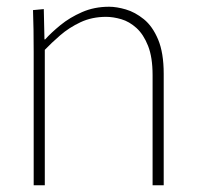

<svg xmlns="http://www.w3.org/2000/svg" viewBox="-20 -550 586 570"><path d="M80 -395Q80 -433 79.5 -462Q79 -491 78 -520L110 -523L112 -433H114Q132 -453 159.5 -475.5Q187 -498 223.5 -514Q260 -530 304 -530Q326 -530 353.5 -522Q381 -514 407 -493Q433 -472 449.5 -432.5Q466 -393 466 -331V0H433V-327Q433 -380 419.5 -414Q406 -448 385 -467Q364 -486 340 -493Q316 -500 295 -500Q253 -500 219 -484Q185 -468 158.5 -445Q132 -422 113 -402V0H80Z"/></svg>

Font: Murecho ExtraLight
Style: Regular
Weight: 200
Designer: Neil Summerour
Foundry: Positype
Version: Version 1.010; ttfautohint (v1.8.3)